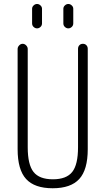

<svg xmlns="http://www.w3.org/2000/svg" viewBox="-20 -955 540 984"><path d="M70.3 -190.4V-704.1Q70.3 -713.9 78.1 -722.2Q85.9 -730.5 96.2 -730.5Q106.4 -730.5 114.3 -722.2Q122.1 -713.9 122.1 -704.1V-200.2Q122.1 -111.3 151.9 -73.7Q181.6 -36.1 251 -36.1Q320.3 -36.1 350.1 -73.7Q379.9 -111.3 379.9 -200.2V-705.1Q379.9 -715.8 386.7 -723.1Q393.6 -730.5 404.8 -730.5Q416 -730.5 422.9 -723.1Q429.7 -715.8 429.7 -705.1V-190.4Q429.7 -85 386.2 -37.6Q342.8 9.8 250 9.8Q157.2 9.8 113.8 -37.6Q70.3 -85 70.3 -190.4ZM304.7 -910.2Q304.7 -919.9 312.5 -927.2Q320.3 -934.6 330.1 -934.6Q339.8 -934.6 347.7 -927.2Q355.5 -919.9 355.5 -910.2V-835Q355.5 -824.2 347.7 -816.9Q339.8 -809.6 330.1 -809.6Q320.3 -809.6 312.5 -816.9Q304.7 -824.2 304.7 -835ZM144.5 -910.2Q144.5 -919.9 152.3 -927.2Q160.2 -934.6 169.9 -934.6Q179.7 -934.6 187.5 -927.2Q195.3 -919.9 195.3 -910.2V-835Q195.3 -824.2 187.5 -816.9Q179.7 -809.6 169.9 -809.6Q160.2 -809.6 152.3 -816.9Q144.5 -824.2 144.5 -835Z"/></svg>

Font: Rounded-X Mgen+ 2m light
Style: Regular
Weight: 200
Designer: [Source Han Sans]
Ryoko NISHIZUKA  (kana & ideographs); Paul D. Hunt (Latin, Greek & Cyrillic); Wenlong ZHANG  (bopomofo
Version: Version 1.059.20150602